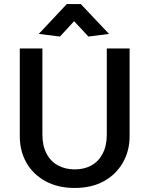

<svg xmlns="http://www.w3.org/2000/svg" viewBox="-20 -920 739 951"><path d="M190 -680H78V-245Q78 -172 111 -114Q144 -56 205.5 -22.5Q267 11 350 11Q434 11 494.5 -22.5Q555 -56 588.5 -114.5Q622 -173 622 -245V-680H509V-254Q509 -199 489 -160Q469 -121 433.5 -101Q398 -81 350 -81Q304 -81 267.5 -100.5Q231 -120 210.5 -159Q190 -198 190 -254ZM347 -815 418 -739 520 -752 380 -900H311L172 -752L277 -739Z"/></svg>

Font: Catamaran Thin SemiBold
Style: Regular
Weight: 600
Version: Version 2.000